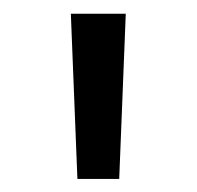

<svg xmlns="http://www.w3.org/2000/svg" viewBox="-20 -748 294 287"><path d="M95.7 -480.5 85.9 -727.5H168L158.2 -480.5Z"/></svg>

Font: Inter Display
Style: Regular
Weight: 400
Designer: Rasmus Andersson
Foundry: rsms
Version: Version 4.001;git-9221beed3